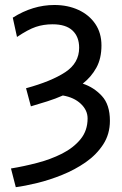

<svg xmlns="http://www.w3.org/2000/svg" viewBox="-20 -528 494 777"><path d="M48.8 -378.4 31.7 -456.5Q112.8 -507.8 200.2 -507.8Q254.4 -507.8 297.6 -487.8Q340.8 -467.8 365.7 -431.2Q390.6 -394.5 390.6 -344.2Q390.6 -291.5 370.1 -254.2Q349.6 -216.8 314.9 -189.5Q359.9 -174.8 392.3 -139.6Q424.8 -104.5 424.8 -39.1Q424.8 14.6 397.7 56.4Q370.6 98.1 326.7 128.7Q282.7 159.2 231.2 179.9Q179.7 200.7 130.4 212.6Q81.1 224.6 43.9 229.5L24.4 153.8Q75.7 145.5 130.1 131.3Q184.6 117.2 231 93.8Q277.3 70.3 305.9 35.4Q334.5 0.5 334.5 -48.8Q334.5 -82 307.1 -107.9Q279.8 -133.8 234.4 -141.6Q204.6 -128.4 171.4 -117.9Q138.2 -107.4 105 -97.7L85.4 -170.9Q187.5 -198.7 243.9 -235.8Q300.3 -272.9 300.3 -334.5Q300.3 -379.4 273.4 -404.5Q246.6 -429.7 192.9 -429.7Q156.2 -429.7 125 -419.2Q93.8 -408.7 48.8 -378.4Z"/></svg>

Font: Andika LitF DSA DSG
Style: Regular
Weight: 400
Designer: Victor Gaultney, Annie Olsen, Julie Remington, Don Collingsworth, Eric Hays, Becca Hirsbrunner
Foundry: SIL International
Version: Version 6.200 ; LitF DSA DSG; ttfautohint (v1.8.3.10-c5d8)